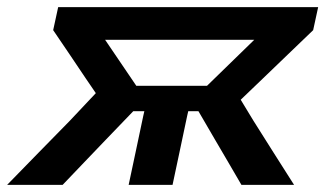

<svg xmlns="http://www.w3.org/2000/svg" viewBox="-60 -518 912 538"><path d="M-40 0Q4 -45 48 -90.2Q92 -135.5 136 -180L208.5 -257L179.5 -299.5Q157.5 -332.5 134.8 -366Q112 -399.5 89 -433.5L103 -498H831.5L817.5 -433.5Q782 -399.5 746.2 -365Q710.5 -330.5 675.5 -297L614.5 -238.5L650 -180Q678 -135.5 706.8 -90Q735.5 -44.5 764 0H616.5Q597.5 -32.5 579.2 -64Q561 -95.5 542 -127.5L496 -206.5H467.5L464.5 -193.5Q453.5 -141.5 443.8 -95.5Q434 -49.5 423.5 0H300.5Q311 -49.5 320.8 -95.5Q330.5 -141.5 341.5 -193.5L344.5 -206.5H313.5L237 -127Q206.5 -95 176.2 -63.5Q146 -32 115.5 0ZM322 -277.5H520L652.5 -406.5H234.5Z"/></svg>

Font: Commissioner SemiBold
Style: Italic
Weight: 600
Italic angle: -12°
Designer: Kostas Bartsokas
Foundry: Kostas Bartsokas
Version: Version 1.000; ttfautohint (v1.8.3)